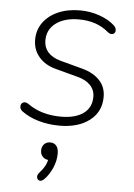

<svg xmlns="http://www.w3.org/2000/svg" viewBox="-53 -533 574 823"><g transform="rotate(5 234.0 -121.0)"><path d="M49 -40Q38 -49 39 -61Q40 -73 50 -77.5Q60 -82 74 -72Q132 -31 216 -31Q277 -31 312 -56Q347 -81 347 -128Q347 -157 327.5 -177.5Q308 -198 273 -207L176 -233Q130 -245 103.5 -276Q77 -307 77 -350Q77 -392 100 -424Q123 -456 164 -474Q205 -492 258 -492Q302 -492 342 -478Q382 -464 407 -441Q418 -431 417.5 -419Q417 -407 406.5 -403.5Q396 -400 384 -410Q334 -453 257 -453Q195 -453 158 -425.5Q121 -398 121 -351Q121 -321 139 -300.5Q157 -280 192 -270L289 -244Q337 -231 364 -202.5Q391 -174 391 -131Q391 -67 342 -29.5Q293 8 213 8Q165 8 122 -4.5Q79 -17 49 -40ZM144 217Q160 199 168 184Q176 169 179 150L184 159Q166 159 155 148.5Q144 138 144 121Q144 104 154 93.5Q164 83 180 83Q197 83 206.5 94.5Q216 106 216 128Q216 159 202.5 190Q189 221 168 242Q158 252 148.5 250Q139 248 137 237.5Q135 227 144 217Z"/></g></svg>

Font: SN Pro Thin
Style: Italic
Weight: 200
Italic angle: -9°
Designer: Tobias Whetton
Foundry: Supernotes
Version: Version 1.003;Glyphs 3.3 (3324)